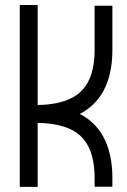

<svg xmlns="http://www.w3.org/2000/svg" viewBox="-20 -743 504 764"><path d="M129.9 0.5H58.6V-723.1H129.9V-325.2Q211.4 -326.2 265.1 -353Q356.4 -398.4 356.4 -543.9V-720.2H427.2V-543.9Q427.2 -445.8 390.6 -379.4Q357.9 -320.8 297.4 -289.6Q357.4 -259.3 390.6 -199.7Q427.2 -133.8 427.2 -35.6V0H356.4V-35.6Q356.4 -180.7 265.1 -226.6Q211.4 -252.9 129.9 -253.9Z"/></svg>

Font: Greenwashing Machine
Style: Regular
Weight: 400
Designer: Tup Wanders
Foundry: Free font, DO NOT SELL
Version: Version 1.00;August 10, 2023;FontCreator 11.5.0.2430 64-bit